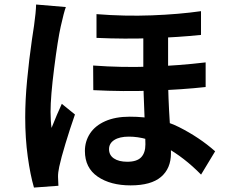

<svg xmlns="http://www.w3.org/2000/svg" viewBox="-20 -785 1017 853"><path d="M726.8 -439.9Q726.8 -356.7 734.6 -236.1Q736.6 -200 738 -167.2Q739.5 -134.5 739.5 -104Q739.5 -36.6 695.3 1Q651.1 38.6 560.3 38.6Q470.9 38.6 414.1 -0.2Q357.2 -39.1 357.2 -114.3Q357.2 -157.2 379.9 -191.9Q402.6 -226.6 447.5 -246.6Q492.4 -266.6 556.4 -266.6Q683.6 -266.6 775 -220.5Q866.5 -174.3 935.8 -112.8L873.3 -9.3Q798.1 -85.9 714.6 -132Q631.1 -178 552.7 -178Q511.2 -178 487.8 -163.1Q464.4 -148.2 464.4 -122.3Q464.4 -95.7 486.1 -81.1Q507.8 -66.4 545.4 -66.4Q588.1 -66.4 607.1 -86.2Q626 -106 626 -143.6Q626 -165.3 624.9 -192.6Q623.8 -220 622.6 -252.4Q616.7 -393.6 616.7 -435.5V-668.2H726.8ZM893.6 -507.8V-398.4Q791.3 -387 658.9 -382.3Q526.6 -377.7 394.5 -384.5L393.8 -493.9Q521.2 -484.4 648.1 -489Q774.9 -493.7 893.6 -507.8ZM873 -735.4V-629.9Q774.9 -619.6 654.4 -615.4Q533.9 -611.1 408.7 -616.7V-722.2Q533.7 -712.2 654.5 -716.8Q775.4 -721.4 873 -735.4ZM250 -668.2Q236.8 -609.6 220.7 -483Q204.6 -356.4 204.6 -288.6Q204.6 -248 209 -216.6Q215.1 -232.9 232.4 -273.7L254.6 -323.7L313 -276.4Q290.5 -211.9 270.9 -147.1Q251.2 -82.3 243.2 -44.4Q237.5 -17.8 237.8 0.5Q238.3 25.1 239.5 40.3L130.9 48.3Q114.5 -7.6 103.3 -89.1Q92 -170.7 92 -263.4Q92 -340.8 100.5 -429.9Q108.9 -519 122.1 -610.4L131.3 -671.4Q139.6 -730.2 140.4 -764.9L272.5 -753.7Q263.9 -730.5 250 -668.2Z"/></svg>

Font: Min Sans VF VF
Style: Regular
Weight: 400
Designer: Jinseong-Kim, NotoSansCJK, Nunito
Foundry: Jinseong-Kim
Version: Version 1.420;Glyphs 3.1.2 (3151)